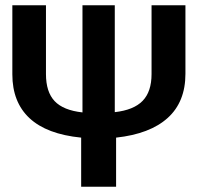

<svg xmlns="http://www.w3.org/2000/svg" viewBox="-20 -711 752 731"><path d="M686 -691V-430Q686 -323 618.5 -262Q551 -201 422 -187V0H289V-187Q158 -200 92.5 -261Q27 -322 27 -428V-691H155V-429Q155 -361 188 -326Q221 -291 294 -283V-691H417V-284Q489 -292 523 -327Q557 -362 557 -429V-691Z"/></svg>

Font: Fira Sans Medium
Style: Regular
Weight: 500
Designer: bBox Type GmbH & Carrois Corporate GbR & Edenspiekermann AG
Foundry: bBox Type GmbH & Carrois Corporate GbR & Edenspiekermann AG
Version: Version 4.301